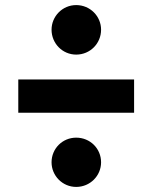

<svg xmlns="http://www.w3.org/2000/svg" viewBox="-20 -737 601 756"><path d="M280 -717C226 -717 183 -673 183 -620C183 -566 226 -522 280 -522C335 -522 378 -566 378 -620C378 -673 335 -717 280 -717ZM52 -293H508V-424H52ZM280 -195C226 -195 183 -152 183 -98C183 -45 226 -1 280 -1C335 -1 378 -45 378 -98C378 -152 335 -195 280 -195Z"/></svg>

Font: Glow Sans SC Normal ExtraBold
Style: Regular
Weight: 800
Designer: Ryoko NISHIZUKA (kana, bopomofo & ideographs); Paul D. Hunt (Latin, Greek & Cyrillic); Sandoll Communications, Soo-young
Version: Version 0.93